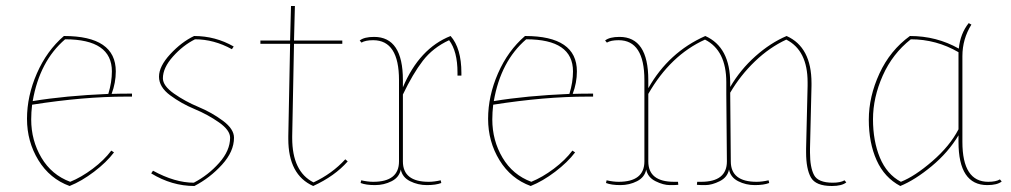

<svg xmlns="http://www.w3.org/2000/svg" viewBox="-20 -605 3371 640"><path d="M193 -485Q366 -485 366 -367Q366 -329 352 -292Q380 -293 420 -293V-283Q410 -283 401 -283Q259 -283 87 -256Q84 -230 84 -207Q84 -137 118 -79.5Q152 -22 214 1Q251 -14 289 -42.5Q327 -71 351 -103L360 -97Q335 -64 293.5 -32.5Q252 -1 212 15Q146 -9 108 -71Q70 -133 70 -209Q70 -285 103 -360.5Q136 -436 193 -485ZM353 -367Q353 -474 197 -474Q112 -401 89 -268Q198 -286 341 -292Q353 -331 353 -367Z M523 -344Q523 -319 560 -293Q597 -267 641.5 -248.5Q686 -230 723 -202.5Q760 -175 760 -146Q760 -100 720 -56Q680 -12 628 15Q553 15 484 -27L490 -36Q563 4 626 4Q674 -21 710.5 -62Q747 -103 747 -146Q747 -171 710 -197Q673 -223 628.5 -241.5Q584 -260 547 -287.5Q510 -315 510 -349.5Q510 -384 547.5 -424.5Q585 -465 627 -485Q698 -485 759 -450L753 -441Q693 -474 630 -474Q590 -454 556.5 -416.5Q523 -379 523 -344Z M848 -459V-470H947L950 -585H963L960 -470H1121V-459H960L954 -151Q954 -148 954 -145Q954 -33 1025 3Q1087 -26 1131 -74L1139 -67Q1096 -18 1024 15Q941 -22 941 -142Q941 -147 941 -151L947 -459Z M1323 -67Q1323 1 1409 1Q1427 1 1449 -4L1451 5Q1433 12 1403 12Q1373 12 1347 -1Q1321 -14 1316 -40Q1311 -14 1285.5 -1Q1260 12 1230 12Q1200 12 1182 5L1184 -4Q1206 1 1224 1Q1310 1 1310 -67V-338Q1310 -471 1224 -471Q1198 -471 1185 -463L1179 -470Q1194 -482 1227 -482Q1323 -482 1323 -338V-314Q1378 -444 1482 -485Q1518 -444 1518 -362Q1518 -357 1518 -353H1505Q1505 -358 1505 -363Q1505 -434 1477 -471Q1423 -446 1389.5 -402.5Q1356 -359 1323 -290Z M1730 -485Q1903 -485 1903 -367Q1903 -329 1889 -292Q1917 -293 1957 -293V-283Q1947 -283 1938 -283Q1796 -283 1624 -256Q1621 -230 1621 -207Q1621 -137 1655 -79.5Q1689 -22 1751 1Q1788 -14 1826 -42.5Q1864 -71 1888 -103L1897 -97Q1872 -64 1830.5 -32.5Q1789 -1 1749 15Q1683 -9 1645 -71Q1607 -133 1607 -209Q1607 -285 1640 -360.5Q1673 -436 1730 -485ZM1890 -367Q1890 -474 1734 -474Q1649 -401 1626 -268Q1735 -286 1878 -292Q1890 -331 1890 -367Z M2401 -331Q2401 -437 2330 -473Q2215 -421 2141 -292V-67Q2141 1 2227 1H2240L2241 11Q2235 12 2213 12Q2191 12 2165 -1Q2139 -14 2134 -40Q2129 -14 2103.5 -1Q2078 12 2048 12Q2018 12 2000 5L2002 -4Q2024 1 2042 1Q2128 1 2128 -67V-338Q2128 -471 2042 -471Q2016 -471 2003 -463L1997 -470Q2012 -482 2045 -482Q2141 -482 2141 -338V-311Q2209 -431 2331 -485Q2414 -448 2414 -328Q2414 -323 2414 -319V-315Q2448 -373 2498 -417.5Q2548 -462 2602 -485Q2685 -448 2685 -328Q2685 -323 2685 -319L2680 -110Q2680 -103 2680 -96Q2680 -47 2693.5 -21.5Q2707 4 2756 4Q2782 4 2795 -4L2801 3Q2786 15 2753 15Q2699 15 2683 -13.5Q2667 -42 2667 -97Q2667 -103 2667 -110L2672 -319Q2672 -325 2672 -331Q2672 -437 2601 -473Q2545 -447 2496.5 -400.5Q2448 -354 2414 -296L2416 -67Q2416 1 2502 1Q2520 1 2542 -4L2544 5Q2526 12 2496 12Q2466 12 2440.5 -1Q2415 -14 2410 -40Q2405 -14 2379 -1Q2353 12 2331 12Q2309 12 2303 11L2304 1H2317Q2403 1 2403 -67L2401 -291V-319Q2401 -325 2401 -331Z M3188 -418V-132Q3188 1 3274 1Q3300 1 3313 -7L3319 0Q3304 12 3271 12Q3175 12 3175 -132V-154Q3141 -97 3085.5 -51Q3030 -5 2981 15Q2928 -13 2902 -71Q2876 -129 2876 -206Q2876 -283 2911.5 -360Q2947 -437 3013 -485Q3102 -485 3176 -443Q3181 -493 3209 -528L3218 -523Q3188 -475 3188 -418ZM2983 1Q3029 -17 3087.5 -67.5Q3146 -118 3175 -174V-431Q3101 -474 3016 -474Q2955 -426 2922.5 -353Q2890 -280 2890 -207.5Q2890 -135 2913 -79.5Q2936 -24 2983 1Z"/></svg>

Font: Almendra Display
Style: Regular
Weight: 400
Designer: Ana Sanfelippo
Foundry: Ana Sanfelippo
Version: Version 1.004